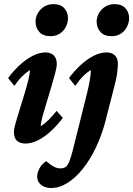

<svg xmlns="http://www.w3.org/2000/svg" viewBox="-20 -692 649 936"><path d="M104.5 7.8Q78.1 7.8 63 -5.4Q47.9 -18.6 47.9 -48.8Q47.9 -63.5 56.2 -92.8Q64.5 -122.1 76.2 -159.2Q87.9 -196.3 99.1 -233.9Q110.4 -271.5 118.2 -302.7Q126 -334 126 -350.6Q107.4 -338.9 88.4 -320.3Q69.3 -301.8 49.8 -273.4L19.5 -311.5Q43.9 -344.7 74.7 -373.5Q105.5 -402.3 138.7 -419.4Q171.9 -436.5 201.2 -436.5Q227.5 -436.5 242.2 -421.9Q256.8 -407.2 256.8 -379.9Q256.8 -365.2 249 -335.4Q241.2 -305.7 230 -267.6Q218.8 -229.5 207 -191.9Q195.3 -154.3 187 -123.5Q178.7 -92.8 178.7 -77.1Q198.2 -88.9 217.3 -107.9Q236.3 -127 255.9 -151.4L286.1 -117.2Q261.7 -84 231 -55.2Q200.2 -26.4 167.5 -9.3Q134.8 7.8 104.5 7.8ZM226.6 -515.6Q190.4 -515.6 171.9 -536.1Q153.3 -556.6 153.3 -586.9Q153.3 -608.4 164.6 -627.9Q175.8 -647.5 195.3 -659.7Q214.8 -671.9 240.2 -671.9Q275.4 -671.9 293.5 -651.9Q311.5 -631.8 311.5 -603.5Q311.5 -581.1 300.8 -560.5Q290 -540 271 -527.8Q252 -515.6 226.6 -515.6ZM537.1 -269.5 491.2 -90.8Q473.6 -27.3 446.3 29.8Q418.9 86.9 383.8 130.9Q348.6 174.8 309.1 199.7Q269.5 224.6 228.5 224.6Q200.2 224.6 180.7 209.5Q161.1 194.3 161.1 168.9Q161.1 150.4 172.4 128.9Q183.6 107.4 205.1 93.8Q226.6 112.3 242.7 120.6Q258.8 128.9 275.4 128.9Q291 128.9 300.8 121.1Q310.5 113.3 318.8 92.8Q327.1 72.3 336.9 32.2L404.3 -237.3Q411.1 -264.6 417 -296.9Q422.9 -329.1 422.9 -350.6Q403.3 -338.9 384.8 -320.3Q366.2 -301.8 346.7 -273.4L316.4 -311.5Q340.8 -344.7 371.6 -373.5Q402.3 -402.3 435.5 -419.4Q468.8 -436.5 499 -436.5Q525.4 -436.5 540 -421.9Q554.7 -407.2 554.7 -382.8Q554.7 -369.1 552.7 -349.1Q550.8 -329.1 546.4 -308.6Q542 -288.1 537.1 -269.5ZM524.4 -515.6Q488.3 -515.6 469.7 -536.1Q451.2 -556.6 451.2 -586.9Q451.2 -608.4 462.4 -627.9Q473.6 -647.5 493.2 -659.7Q512.7 -671.9 538.1 -671.9Q573.2 -671.9 591.3 -651.9Q609.4 -631.8 609.4 -603.5Q609.4 -581.1 598.6 -560.5Q587.9 -540 568.8 -527.8Q549.8 -515.6 524.4 -515.6Z"/></svg>

Font: Crimson Pro
Style: Bold Italic
Weight: 700
Italic angle: -12°
Designer: Jacques Le Bailly
Foundry: Baron von Fonthausen
Version: Version 1.003